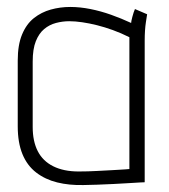

<svg xmlns="http://www.w3.org/2000/svg" viewBox="-20 -528 486 552"><path d="M403 -487 368 -502Q364 -493 360.5 -479.5Q357 -466 357 -462Q329 -475 299.5 -485.5Q270 -496 240 -502Q210 -508 182 -508Q153 -508 126 -500.5Q99 -493 77.5 -476Q56 -459 43.5 -429Q31 -399 31 -354V-165Q31 -118 44.5 -85Q58 -52 84 -32Q110 -12 144.5 -3.5Q179 5 220 4Q236 4 259 3Q282 2 306 1Q330 0 350.5 -1.5Q371 -3 384 -3.5Q397 -4 396 -4V-411Q396 -442 399.5 -464.5Q403 -487 403 -487ZM74 -163V-351Q74 -387 83 -409.5Q92 -432 107 -444.5Q122 -457 141 -462Q160 -467 179 -467Q196 -467 216.5 -464Q237 -461 259 -455.5Q281 -450 304.5 -441.5Q328 -433 352 -421V-42Q352 -42 339.5 -41Q327 -40 306 -39Q285 -38 259 -36.5Q233 -35 206 -35Q163 -35 133 -50Q103 -65 88.5 -93.5Q74 -122 74 -163Z"/></svg>

Font: Advent Pro Light
Style: Regular
Weight: 300
Version: Version 3.000